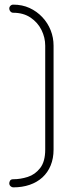

<svg xmlns="http://www.w3.org/2000/svg" viewBox="-20 -788 318 828"><path d="M37 20Q31 20 25.5 15Q20 10 20 2Q20 -3 23.5 -9Q27 -15 37 -15Q68 -15 99.5 -25Q131 -35 153 -63Q175 -91 175 -143V-591Q175 -626 159 -658.5Q143 -691 112 -712Q81 -733 37 -733Q30 -733 25 -738.5Q20 -744 20 -751Q20 -758 25 -763Q30 -768 37 -768Q76 -768 107.5 -753.5Q139 -739 162.5 -714Q186 -689 198.5 -657.5Q211 -626 211 -591V-143Q211 -105 198.5 -74.5Q186 -44 163 -23Q140 -2 108 9Q76 20 37 20Z"/></svg>

Font: Dosis ExtraLight ExtraLight
Style: Regular
Weight: 250
Version: Version 3.001; ttfautohint (v1.8.2)